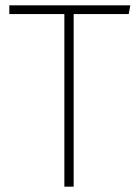

<svg xmlns="http://www.w3.org/2000/svg" viewBox="-20 -702 520 722"><path d="M464 -649H257V0H222V-649H15V-682H470Z"/></svg>

Font: FiraSans
Style: Regular
Weight: 200
Designer: Carrois Corporate & Edenspiekermann AG
Foundry: Carrois Corporate GbR & Edenspiekermann AG
Version: Version 3.106;PS 003.106;hotconv 1.0.70;makeotf.lib2.5.58329